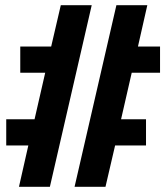

<svg xmlns="http://www.w3.org/2000/svg" viewBox="-20 -737 640 739"><path d="M386 -18H267L428 -717H547L511 -558H596V-457H487L446 -278H542V-177H423ZM53 -18 89 -177H4V-278H113L154 -457H58V-558H177L214 -717H333L172 -18Z"/></svg>

Font: R Plex Mono
Style: Bold
Weight: 700
Monospace: yes
Designer: Belleve Invis
Foundry: Belleve Invis
Version: Version 31.8.0